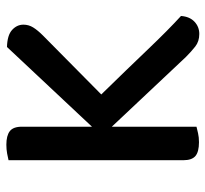

<svg xmlns="http://www.w3.org/2000/svg" viewBox="-42 -612 662 619"><g transform="rotate(-90 289.5 -303.0)"><path d="M190 -274V-1Q182 1 169 4Q156 7 140 7Q109 7 95.5 -4.5Q82 -16 82 -43V-607Q90 -609 103.5 -611.5Q117 -614 132 -614Q161 -614 175.5 -603Q190 -592 190 -564V-338L447 -612Q485 -611 502 -595.5Q519 -580 519 -559Q519 -542 510 -527.5Q501 -513 484 -496L294 -308Q377 -223 439.5 -157.5Q502 -92 547 -51Q545 -23 528.5 -7.5Q512 8 489 8Q465 8 448.5 -5Q432 -18 415 -35Z"/></g></svg>

Font: Baloo Chettan 2 Medium
Style: Regular
Weight: 500
Designer: Maithili Shingre, Unnati Kotecha and Ek Type
Foundry: Ek Type
Version: Version 1.640;hotconv 1.0.111;makeotfexe 2.5.65597; ttfautoh